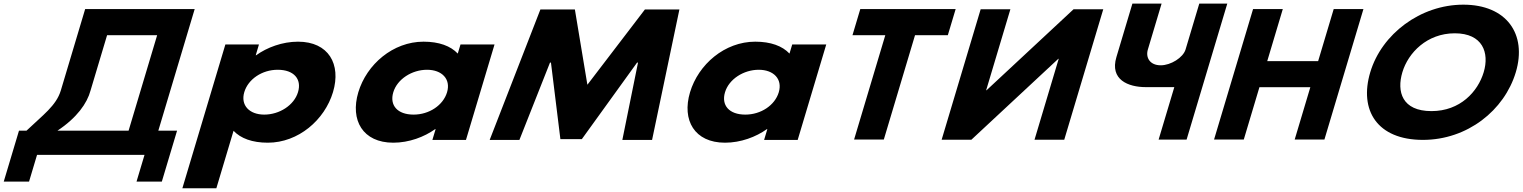

<svg xmlns="http://www.w3.org/2000/svg" viewBox="-34 -752 8184 1032"><path d="M452.6 -265.4 541.6 -562.9H810.7L657.1 -49.5H274.6C379.6 -119.2 434.2 -196.6 452.6 -265.4ZM917.7 -49.5H816.9L1012.4 -703.2H423.7L292.8 -265.4C268 -183.8 196.4 -133.7 108.3 -49.5H68L-13.9 224.2H122.1L165.1 80.5H742.8L699.8 224.2H835.8Z M1755.9 -257C1800.8 -407 1732 -528 1567.9 -528C1483.2 -528 1401.3 -497 1342.8 -455H1340.6L1357.9 -513H1177.4L946.2 260H1128.9L1221.3 -49C1259.9 -8 1322 15 1405.5 15C1569.5 15 1711 -107 1755.9 -257ZM1567.9 -257C1546.7 -186 1467.6 -136 1386.5 -136C1306.6 -136 1257.9 -186 1279.1 -257C1300.1 -327 1375.1 -377 1458.6 -377C1545.7 -377 1588.8 -327 1567.9 -257Z M1891.9 -256C1847.1 -106 1915.9 15 2079.9 15C2164.6 15 2246.5 -16 2305.1 -58H2307.5L2290.1 0H2470.6L2624.1 -513H2441.2L2426.5 -464C2387.9 -505 2325.9 -528 2242.4 -528C2078.3 -528 1936.8 -406 1891.9 -256ZM2079.9 -256C2101.2 -327 2180.3 -377 2261.3 -377C2341.2 -377 2390.1 -327 2368.9 -256C2348 -186 2272.7 -136 2189.2 -136C2102.1 -136 2059 -186 2079.9 -256Z M3311.1 0.1H3470.9L3617.8 -701.1H3432.4L3123.2 -296.5L3056 -701.1H2870.6L2598 0.1H2757.8L2922.2 -415.5H2927.4L2978.1 -4.1H3093.3L3390.2 -415.5H3395.3Z M3674.9 -256C3630.1 -106 3698.9 15 3862.9 15C3947.6 15 4029.5 -16 4088.1 -58H4090.5L4073.1 0H4253.6L4407.1 -513H4224.2L4209.5 -464C4170.9 -505 4108.9 -528 4025.4 -528C3861.3 -528 3719.8 -406 3674.9 -256ZM3862.9 -256C3884.2 -327 3963.3 -377 4044.3 -377C4124.2 -377 4173.1 -327 4151.9 -256C4131 -186 4055.7 -136 3972.2 -136C3885.1 -136 3842 -186 3862.9 -256Z M4548.1 -562.9H4724.5L4556.7 -1.9H4716.5L4884.3 -562.9H5060.6L5102.6 -703.1H4590Z M5656.6 -436.1H5654.6L5187.1 -0.9H5027.3L5237 -702.1H5396.8L5266.6 -266.9H5268.7L5736.2 -702.1H5896L5686.3 -0.9H5526.5Z M6562.6 -732.5H6412.1L6338.4 -486C6325.4 -442.7 6259.5 -401 6205 -401C6146.3 -401 6122.8 -442.7 6135.8 -486L6209.5 -732.5H6052.6L5966.7 -445.2C5930.4 -323.7 6029.8 -283.7 6124.6 -283.7H6277.9L6193.5 -1.5H6343.9Z M6735.4 -283.2H7009L6924.9 -1.9H7084.7L7294.4 -703.1H7134.6L7051 -423.5H6777.4L6861 -703.1H6701.2L6491.5 -1.9H6651.3Z M7331.2 -363.9C7270 -159.1 7368.6 -0.1 7614.1 -0.1C7853.3 -0.1 8052.2 -159.1 8113.5 -363.9C8174.7 -568.8 8063.9 -726.9 7831.4 -726.9C7600.5 -726.9 7392.5 -568.8 7331.2 -363.9ZM7503.8 -363.9C7535.1 -468.5 7636.3 -573 7785.4 -573C7935.6 -573 7972.2 -468.5 7940.9 -363.9C7909.6 -259.4 7814.6 -154.8 7660.3 -154.8C7501.9 -154.8 7472.5 -259.4 7503.8 -363.9Z"/></svg>

Font: Hussar
Style: BdSuprExtOblThree
Weight: 700
Foundry: Cannot Into Space Fonts
Version: Version 2.00